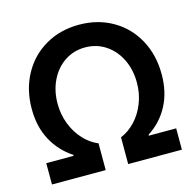

<svg xmlns="http://www.w3.org/2000/svg" viewBox="-105 -825 951 934"><g transform="rotate(-15 371.0 -358.5)"><path d="M43.9 -107.4H181.6V-112.3Q116.7 -154.8 80.3 -222.4Q43.9 -290 43.9 -379.9Q43.9 -477.1 85.9 -554Q127.9 -630.9 202.4 -673.8Q276.9 -716.8 371.1 -716.8Q465.8 -716.8 540.3 -673.8Q614.7 -630.9 656.5 -554.2Q698.2 -477.5 698.2 -379.9Q698.2 -290 662.1 -222.2Q626 -154.3 560.5 -112.3V-107.4H698.2V0H427.7V-134.8Q468.3 -151.4 501 -186.3Q533.7 -221.2 552.5 -269.3Q571.3 -317.4 571.3 -372.1Q571.3 -437 545.7 -489.5Q520 -542 474.4 -572.3Q428.7 -602.5 371.1 -602.5Q314 -602.5 268.6 -572.3Q223.1 -542 197.5 -489.5Q171.9 -437 171.9 -372.1Q171.9 -317.4 190.7 -269.3Q209.5 -221.2 241.7 -186.3Q273.9 -151.4 314.5 -134.8V0H43.9Z"/></g></svg>

Font: Pretendard JP SemiBold
Style: Regular
Weight: 600
Designer: Base glyphs from Inter by Rasmus Andersson; Hangeul glyphs from Noto Sans CJK(Source Han Sans) by Jang Soo-young and Kan
Foundry: Kil Hyung-jin
Version: Version 1.309